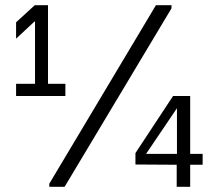

<svg xmlns="http://www.w3.org/2000/svg" viewBox="-20 -720 843 740"><path d="M232 -397V-350H42V-397H115V-637H113L42 -571V-634L114 -700H165V-397ZM641 -700V-688L229 0H170V-12L581 -700ZM713 -127H761V-85H713V0H661V-85L502 -86V-130L647 -350H713ZM662 -127V-303L543 -127Z"/></svg>

Font: Lopes Sans Light
Style: Regular
Weight: 300
Designer: Gabriel Lam, Diego Maldonado
Foundry: TypeRant, Foresti Design
Version: Version 4.000